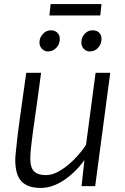

<svg xmlns="http://www.w3.org/2000/svg" viewBox="-20 -915 613 944"><path d="M180 9Q116.5 9 85.8 -23Q55 -55 55 -130Q55 -142 59 -178.8Q63 -215.5 68 -261Q72.5 -296.5 78.8 -341Q85 -385.5 92.5 -439.5Q100 -493.5 109 -557H182Q174 -496.5 167.8 -451Q161.5 -405.5 156.8 -372.5Q152 -339.5 149 -317Q146 -294.5 144 -280.8Q142 -267 141 -260Q135 -216 132 -186.5Q129 -157 129 -135Q129 -90 148 -72Q167 -54 206 -54Q240 -54 277.2 -77Q314.5 -100 347.8 -134.5Q381 -169 403 -203L450 -557H522L448 0H381L395 -128Q353 -69 295.5 -30Q238 9 180 9ZM216 -662Q199 -662 186.5 -674.8Q174 -687.5 174 -706Q174 -730 190.8 -748Q207.5 -766 229 -766Q249.5 -766 261.8 -754.5Q274 -743 274 -724Q274 -698 257 -680Q240 -662 216 -662ZM422 -662Q404 -662 392 -674.8Q380 -687.5 380 -706Q380 -731 396 -748.5Q412 -766 435 -766Q455.5 -766 467.2 -754.5Q479 -743 479 -724Q479 -698 462.2 -680Q445.5 -662 422 -662ZM223 -839 229 -895H479L473 -839Z"/></svg>

Font: Koeln Type Sans Light
Style: Italic
Weight: 300
Italic angle: -7.5°
Designer: Eben Sorkin
Foundry: Eben Sorkin
Version: Version 2.001